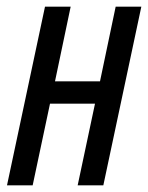

<svg xmlns="http://www.w3.org/2000/svg" viewBox="-20 -556 445 576"><path d="M1 0H78L130 -245H265L213 0H290L404 -536H327L280 -312H145L192 -536H115Z"/></svg>

Font: Noto Sans ExtraCondensed
Style: Italic
Weight: 400
Width: 2
Italic angle: -12°
Designer: Monotype Design Team
Foundry: Monotype Imaging Inc.
Version: Version 2.013